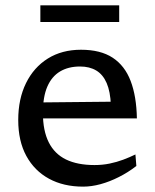

<svg xmlns="http://www.w3.org/2000/svg" viewBox="-20 -686 579 716"><path d="M282 -500.5Q355 -500.5 400.2 -470.8Q445.5 -441 467.2 -384Q489 -327 490.5 -244.5H125.5L123.5 -304L423.5 -307L393.5 -294Q391.5 -344.5 377.8 -376.2Q364 -408 339 -423Q314 -438 278.5 -438Q235 -438 204 -419.5Q173 -401 156.5 -363Q140 -325 140 -265Q140 -198.5 161.8 -155.2Q183.5 -112 226.2 -91.2Q269 -70.5 332.5 -70.5Q362 -70.5 388.8 -76Q415.5 -81.5 439.5 -90.5Q463.5 -99.5 485 -110L488.5 -67Q457.5 -43 423.2 -25.8Q389 -8.5 355 0.8Q321 10 290 10Q217 10 162.8 -19.5Q108.5 -49 78.2 -104.5Q48 -160 48 -238.5Q48 -317 77 -376Q106 -435 158.5 -467.8Q211 -500.5 282 -500.5ZM130.5 -604V-666H424.5V-604Z"/></svg>

Font: Newsreader 9pt
Style: Regular
Weight: 400
Designer: Hugues Gentile
Foundry: Production Type
Version: Version 1.003